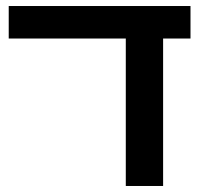

<svg xmlns="http://www.w3.org/2000/svg" viewBox="-20 -618 674 638"><path d="M613 -490V-598H9V-490H398V0H522V-490Z"/></svg>

Font: Noto Sans Hebrew SemiCondensed Semi
Style: Regular
Weight: 600
Width: 4
Designer: Monotype Design Team
Foundry: Monotype Imaging Inc.
Version: Version 1.902